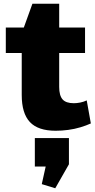

<svg xmlns="http://www.w3.org/2000/svg" viewBox="-20 -687 508 1025"><path d="M277 11Q183 11 139.5 -35.5Q96 -82 96 -180V-509L153 -667H296V-223Q296 -177 314 -156.5Q332 -136 374 -136Q390 -136 408 -139.5Q426 -143 443 -151L465 -28Q441 -17 409.5 -7.5Q378 2 344 6.5Q310 11 277 11ZM11 -540H434V-404H11ZM348 50V190L275 318L203 296L245 107L321 202H166V50Z"/></svg>

Font: Pathway Extreme 28pt ExtraBold
Style: Regular
Weight: 800
Designer: Eduardo Rodriguez Tunni
Foundry: Eduardo Rodriguez Tunni
Version: Version 1.001;gftools[0.9.26]